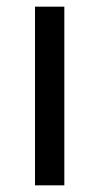

<svg xmlns="http://www.w3.org/2000/svg" viewBox="-20 -556 298 576"><path d="M173 0H85V-536H173Z"/></svg>

Font: Noto Sans Avestan
Style: Regular
Weight: 400
Designer: Monotype Design Team
Foundry: Monotype Imaging Inc.
Version: Version 2.003; ttfautohint (v1.8.4.7-5d5b)